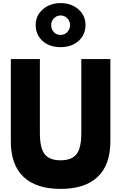

<svg xmlns="http://www.w3.org/2000/svg" viewBox="-20 -1207 784 1242"><path d="M211 -1045Q211 -1107 257.5 -1147Q304 -1187 372 -1187Q441 -1187 487 -1147Q533 -1107 533 -1045Q533 -982 488 -942Q443 -902 372 -902Q300 -902 255.5 -942Q211 -982 211 -1045ZM311 -1045Q311 -1018 328 -999.5Q345 -981 372 -981Q398 -981 415.5 -999.5Q433 -1018 433 -1045Q433 -1071 415 -1089Q397 -1107 372 -1107Q347 -1107 329 -1088.5Q311 -1070 311 -1045ZM694 -825V-293Q694 -141 612 -63Q530 15 372 15Q214 15 132 -63Q50 -141 50 -293V-825H238V-348Q238 -248 269.5 -209Q301 -170 372 -170Q443 -170 474.5 -209Q506 -248 506 -348V-825Z"/></svg>

Font: Hussar
Style: BoldWeb
Weight: 700
Foundry: Cannot Into Space Fonts
Version: Version 2.00